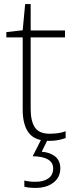

<svg xmlns="http://www.w3.org/2000/svg" viewBox="-20 -679 368 939"><path d="M223 -25Q246 -25 265.5 -28Q285 -31 301 -37V-4Q285 2 265 6Q245 10 220 10Q151 10 121 -29Q91 -68 91 -143V-496H11V-522L91 -531L103 -659H130V-530H298V-496H130V-146Q130 -87 150.5 -56Q171 -25 223 -25ZM275 144Q275 188 241.5 214Q208 240 154 240Q120 240 99 234V204Q111 207 124 208.5Q137 210 155 210Q193 210 216.5 193.5Q240 177 240 145Q240 87 140 85L183 0H215L184 63Q225 66 250 86.5Q275 107 275 144Z"/></svg>

Font: Noto Sans ExtraLight
Style: Regular
Weight: 200
Designer: Monotype Design Team
Foundry: Monotype Imaging Inc.
Version: Version 2.007